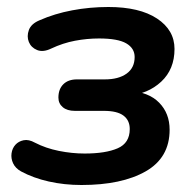

<svg xmlns="http://www.w3.org/2000/svg" viewBox="-20 -519 560 549"><path d="M213 10Q164 10 119.5 0Q75 -10 40 -29Q24 -38 17.5 -52Q11 -66 13 -80.5Q15 -95 24 -105Q33 -115 47.5 -118Q62 -121 80 -111Q111 -95 148.5 -87.5Q186 -80 222 -80Q282 -80 316.5 -95Q351 -110 351 -150Q351 -175 333 -188.5Q315 -202 277 -202H194Q172 -202 159.5 -212.5Q147 -223 147 -240Q147 -264 161 -278Q175 -292 200 -292H280Q319 -292 342 -308.5Q365 -325 365 -356Q365 -381 341 -395Q317 -409 263 -409Q229 -409 194.5 -402.5Q160 -396 126 -380Q103 -369 86 -376Q69 -383 62.5 -399Q56 -415 62.5 -433Q69 -451 93 -461Q136 -480 186.5 -489.5Q237 -499 290 -499Q379 -499 429 -466Q479 -433 479 -379Q479 -321 441 -285.5Q403 -250 344 -245L350 -259Q405 -256 435 -225.5Q465 -195 465 -148Q465 -68 396.5 -29Q328 10 213 10Z"/></svg>

Font: Nunito Variable Extra Light
Style: Italic
Weight: 200
Italic angle: -9°
Designer: Vernon Adams
Foundry: Vernon Adams
Version: Version 3.602